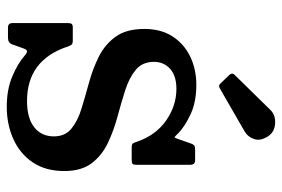

<svg xmlns="http://www.w3.org/2000/svg" viewBox="-150 -651 814 554"><g transform="rotate(90 257.0 -374.0)"><path d="M389 -362Q370 -417 327.5 -446.5Q285 -476 236.5 -476Q199 -476 178.8 -458Q158.5 -440 158.5 -411Q158.5 -378 181.2 -359Q204 -340 239.8 -328.5Q275.5 -317 315.8 -306.2Q356 -295.5 392 -278.5Q428 -261.5 450.8 -231.8Q473.5 -202 473.5 -152.5Q473.5 -98.5 448.5 -61.5Q423.5 -24.5 381.2 -5.5Q339 13.5 288 13.5Q239 13.5 201.2 -2.2Q163.5 -18 140 -38.5Q132.5 -45 128 -45Q123.5 -45 120 -35.5L108 -2Q103.5 10 89 10H59Q46.5 10 46.5 -4V-161.5Q46.5 -170.5 49 -173.8Q51.5 -177 60 -177H97Q106 -177 108.8 -173.5Q111.5 -170 114 -163.5Q152.5 -45 271.5 -45Q321 -45 347.2 -65.8Q373.5 -86.5 373.5 -122.5Q373.5 -155 351 -173.2Q328.5 -191.5 293.2 -202.2Q258 -213 218.5 -223.8Q179 -234.5 143.8 -252Q108.5 -269.5 86 -300.5Q63.5 -331.5 63.5 -383.5Q63.5 -431.5 85 -464.8Q106.5 -498 143.2 -515.8Q180 -533.5 225 -533.5Q274 -533.5 309.5 -517Q345 -500.5 365.5 -480.5Q373 -472.5 375.2 -471Q377.5 -469.5 381.5 -482L394.5 -519Q397 -525.5 400.2 -527.8Q403.5 -530 413 -530H442.5Q455.5 -530 455.5 -516V-360Q455.5 -352 452.8 -349.5Q450 -347 441 -347H406Q395.5 -347 393.5 -350.8Q391.5 -354.5 389 -362ZM219 -605 196.5 -628.5Q188.5 -637 196.5 -644.5L297 -747Q312 -762.5 336.8 -760.8Q361.5 -759 373.5 -740Q387.5 -718.5 381.2 -700.2Q375 -682 359.5 -673L238 -603Q231.5 -599 228 -599Q224.5 -599 219 -605Z"/></g></svg>

Font: Besley Medium
Style: Regular
Weight: 500
Designer: Owen Earl
Foundry: indestructible type*
Version: Version 2.001; ttfautohint (v1.8.3)